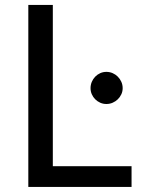

<svg xmlns="http://www.w3.org/2000/svg" viewBox="-20 -736 574 756"><path d="M498 -81.5V0H91.5V-716.5H188V-81.5ZM463 -389Q463 -376 457.8 -364.8Q452.5 -353.5 443.8 -345Q435 -336.5 423.5 -331.5Q412 -326.5 399 -326.5Q386 -326.5 374.8 -331.5Q363.5 -336.5 355 -345Q346.5 -353.5 341.5 -364.8Q336.5 -376 336.5 -389Q336.5 -402 341.5 -413.8Q346.5 -425.5 355 -434.2Q363.5 -443 374.8 -448Q386 -453 399 -453Q412 -453 423.5 -448Q435 -443 443.8 -434.2Q452.5 -425.5 457.8 -413.8Q463 -402 463 -389Z"/></svg>

Font: Lato 2
Style: Regular
Weight: 400
Designer: Lukasz Dziedzic with Adam Twardoch and Botio Nikoltchev
Foundry: tyPoland Lukasz Dziedzic
Version: Version 2.015; 2015-08-06; http://www.latofonts.com/